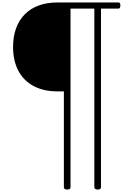

<svg xmlns="http://www.w3.org/2000/svg" viewBox="-20 -1148 1089 1557"><path d="M525 389Q498 389 498 370V-407H446Q335 -407 254 -449.5Q173 -492 129.5 -573Q86 -654 86 -768Q86 -852 110.5 -919Q135 -986 182 -1033Q229 -1080 295.5 -1104Q362 -1128 446 -1128H939Q948 -1128 952 -1123Q956 -1118 956 -1104Q956 -1090 952 -1084Q948 -1078 939 -1078H799V370Q799 389 772 389Q745 389 745 370V-1078H552V370Q552 389 525 389Z"/></svg>

Font: Playwrite CL ExtraLight
Style: Regular
Weight: 200
Designer: Veronika Burian, José Scaglione
Foundry: TypeTogether
Version: Version 1.002